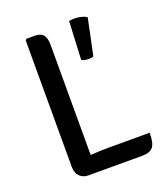

<svg xmlns="http://www.w3.org/2000/svg" viewBox="-130 -791 770 883"><g transform="rotate(-20 255.0 -349.0)"><path d="M192.5 1H150.5Q125 1 108.5 -15.5Q92 -32 92 -62.5V-681L98 -687H137Q168 -687 180.2 -671.2Q192.5 -655.5 192.5 -622.5ZM482.5 -87Q482.5 -35.5 466.8 -17.2Q451 1 415 1H150.5L99 -73.5Q143 -80.5 192.2 -83.8Q241.5 -87 281 -87ZM310 -696.5Q322 -699 336.5 -699Q353 -699 369 -695.2Q385 -691.5 396.5 -684L359 -505Q350 -501.5 336 -501.5Q326.5 -501.5 316.5 -503.5Q306.5 -505.5 301 -509Z"/></g></svg>

Font: Signika Negative
Style: Regular
Weight: 400
Designer: Anna Giedry
Foundry: Anna Giedry
Version: Version 2.001